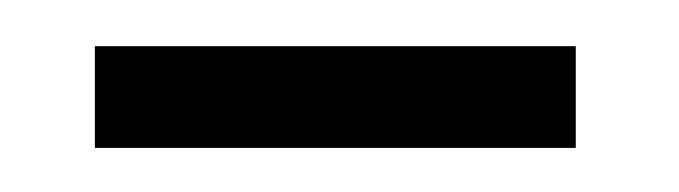

<svg xmlns="http://www.w3.org/2000/svg" viewBox="-20 -343 297 84"><path d="M231.9 -322.8V-278.3H21.5V-322.8Z"/></svg>

Font: Yantramanav Light
Style: Regular
Weight: 300
Version: Version 1.001;PS 1.0;hotconv 1.0.72;makeotf.lib2.5.5900; ttf